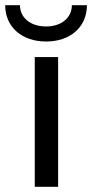

<svg xmlns="http://www.w3.org/2000/svg" viewBox="-66 -720 355 740"><path d="M68 -500V0H158V-500ZM269 -700H211C211 -652 171 -618 112 -618C51 -618 11 -652 11 -700H-46C-46 -617 17 -560 112 -560C206 -560 269 -617 269 -700Z"/></svg>

Font: Gully
Style: Regular
Weight: 400
Designer: jaikishan Patel
Foundry: MagicType
Version: Version 1.000;Glyphs 3.2 (3242)